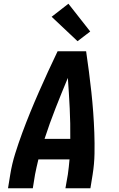

<svg xmlns="http://www.w3.org/2000/svg" viewBox="-20 -1010 640 1030"><path d="M23 0 35 -74Q44 -130 61.5 -186Q79 -242 99.5 -297.5Q120 -353 142.5 -408Q165 -463 189 -517.5Q213 -572 238 -626.5Q263 -681 289 -735H442Q450 -681 457 -626.5Q464 -572 470 -517.5Q476 -463 480 -408Q484 -353 486 -297.5Q488 -242 487 -186Q486 -130 477 -74L465 0H331L344 -74Q347 -94 349 -114Q351 -134 353 -155H186Q181 -135 176.5 -114.5Q172 -94 168 -74L156 0ZM357 -265Q358 -347 354 -429Q350 -511 344 -592Q310 -511 278 -429.5Q246 -348 219 -265ZM396 -789 257 -920 347 -990 464 -841Z"/></svg>

Font: Iosevka Curly XBdExObl
Style: Regular
Weight: 800
Width: 7
Italic angle: -9°
Monospace: yes
Designer: Belleve Invis
Foundry: Belleve Invis
Version: Version 11.1.0; ttfautohint (v1.8.3)